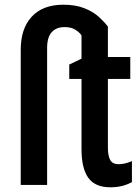

<svg xmlns="http://www.w3.org/2000/svg" viewBox="-20 -785 596 815"><path d="M448 10Q384 10 355 -30Q326 -70 326 -152V-450H274V-511L326 -536V-635Q317 -648 299.5 -659Q282 -670 254 -670Q219 -670 199.5 -648.5Q180 -627 180 -581V0H68V-574Q68 -664 115 -714.5Q162 -765 249 -765Q301 -765 338.5 -750Q376 -735 400 -713Q424 -691 438 -672V-543H533V-450H438V-159Q438 -123 448 -105.5Q458 -88 484 -88Q509 -88 540 -101V-12Q520 -1 497.5 4.5Q475 10 448 10Z"/></svg>

Font: Noto Sans ExtraCondensed SemiBold
Style: Regular
Weight: 600
Width: 2
Designer: Monotype Design Team
Foundry: Monotype Imaging Inc.
Version: Version 2.013; ttfautohint (v1.8.4.7-5d5b)